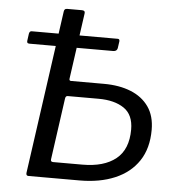

<svg xmlns="http://www.w3.org/2000/svg" viewBox="-54 -825 799 876"><g transform="rotate(5 345.5 -387.5)"><path d="M108.7 0Q96.9 0 98.5 -13.6L203.7 -762.1Q204.9 -768.6 208 -771.7Q211.1 -774.8 218.2 -774.8H286.1Q301.7 -774.8 299.2 -760.3L256.7 -458.3Q255.4 -448.8 264.8 -448.8H415.1Q485.8 -448.8 538.4 -427.6Q591.1 -406.5 620.8 -364.4Q650.4 -322.3 650.4 -258.5Q650.4 -173.5 612 -116.1Q573.7 -58.8 504.4 -29.4Q435.1 0 343.4 0ZM215.3 -73H349.4Q447.7 -73 502.3 -116.7Q557 -160.5 557 -251.9Q557 -319.5 513.4 -349.1Q469.7 -378.8 396.5 -378.8H255.3Q245.5 -378.8 244 -365.5L204.7 -84.6Q203.1 -73 215.3 -73ZM468.4 -648.3 463.8 -616.2Q460.8 -601.7 444.1 -601.7H61.5Q53.6 -601.7 51.1 -605Q48.7 -608.3 49.7 -615L54.1 -647Q56.4 -659 65.9 -659H460.2Q469 -659 468.4 -648.3Z"/></g></svg>

Font: Libre Franklin Thin
Style: Italic
Weight: 100
Italic angle: -8°
Designer: Pablo Impallari, Rodrigo Fuenzalida, Nhung Nguyen
Foundry: Impallari Type
Version: Version 3.000